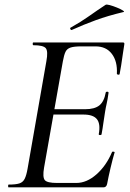

<svg xmlns="http://www.w3.org/2000/svg" viewBox="-20 -808 559 828"><path d="M17 0Q15 0 15 -6Q15 -12 17 -12Q48 -12 63.5 -17Q79 -22 86.5 -37Q94 -52 99 -81L180 -544Q188 -587 177.5 -600Q167 -613 124 -613Q121 -613 121 -619Q121 -625 124 -625H510Q518 -625 516 -616Q513 -598 509.5 -573.5Q506 -549 502.5 -526Q499 -503 496 -489Q495 -485 489.5 -486Q484 -487 484 -490Q487 -543 462.5 -575.5Q438 -608 392 -608H330Q300 -608 284.5 -603Q269 -598 262.5 -584.5Q256 -571 251 -543L170 -85Q163 -44 173 -31.5Q183 -19 226 -19H309Q354 -19 396 -56Q438 -93 463 -152Q464 -155 470 -154Q476 -153 474 -150Q466 -123 457 -85Q448 -47 442 -15Q439 0 426 0ZM418 -229Q417 -225 411 -225.5Q405 -226 406 -230Q414 -274 398 -294Q382 -314 340 -314H178L182 -337H347Q388 -337 408.5 -353.5Q429 -370 436 -409Q437 -413 443 -412.5Q449 -412 448 -407Q444 -378 440 -361Q436 -344 433 -325Q429 -302 426 -279Q423 -256 418 -229ZM290 -679Q286 -677 283.5 -682.5Q281 -688 285 -689Q328 -713 364 -738.5Q400 -764 435 -787Q439 -790 453.5 -786Q468 -782 484 -775.5Q500 -769 509.5 -763Q519 -757 512 -756Q445 -740 393 -721Q341 -702 290 -679Z"/></svg>

Font: Cormorant Garamond Light Medium
Style: Italic
Weight: 500
Italic angle: -10°
Version: Version 4.001